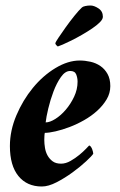

<svg xmlns="http://www.w3.org/2000/svg" viewBox="-20 -672 435 698"><path d="M146 -227Q161 -227 181 -239.5Q201 -252 219 -273Q237 -294 249.5 -320.5Q262 -347 262 -375Q262 -389 257 -401.5Q252 -414 235 -414Q217 -414 201.5 -392Q186 -370 174.5 -339.5Q163 -309 155.5 -277.5Q148 -246 146 -227ZM270 -452Q289 -452 309 -447.5Q329 -443 345 -432Q361 -421 371 -403Q381 -385 381 -359Q381 -333 367.5 -310.5Q354 -288 333 -269Q312 -250 285.5 -235Q259 -220 232.5 -210Q206 -200 182 -194.5Q158 -189 143 -189Q142 -187 141.5 -177.5Q141 -168 141 -164Q141 -150 143.5 -134.5Q146 -119 153 -106.5Q160 -94 171.5 -85.5Q183 -77 202 -77Q219 -77 236.5 -87Q254 -97 268.5 -109Q283 -121 293 -131.5Q303 -142 304 -143Q307 -143 310 -139Q313 -135 315 -130Q317 -125 318 -120Q319 -115 319 -113Q314 -105 293 -85.5Q272 -66 244 -45.5Q216 -25 186 -9.5Q156 6 132 6Q78 6 47 -32Q16 -70 16 -141Q16 -197 39.5 -252.5Q63 -308 99.5 -352.5Q136 -397 181.5 -424.5Q227 -452 270 -452ZM190 -503Q188 -505 185 -507.5Q182 -510 181 -515Q182 -519 193 -535.5Q204 -552 219 -573Q234 -594 250.5 -614.5Q267 -635 278 -645Q281 -648 290 -650Q299 -652 309 -652Q322 -652 338 -641.5Q354 -631 354 -611Q354 -602 343 -591Q332 -580 315 -568.5Q298 -557 278 -545.5Q258 -534 240 -525Q222 -516 208 -510Q194 -504 190 -503Z"/></svg>

Font: Vermiglione
Style: Bold Italic
Weight: 700
Italic angle: -11°
Version: Version 1.000